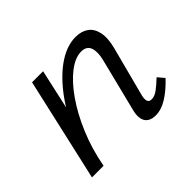

<svg xmlns="http://www.w3.org/2000/svg" viewBox="-102 -569 725 725"><g transform="rotate(-45 260.5 -207.0)"><path d="M368 5Q349 5 336 -3Q323 -11 319 -28.5Q315 -46 322 -72L375 -284Q384 -320 376 -342.5Q368 -365 339 -365Q307 -365 270.5 -337Q234 -309 199 -259Q164 -209 136 -142.5Q108 -76 94 0H49Q72 -97 107 -174.5Q142 -252 185 -306.5Q228 -361 273.5 -390Q319 -419 363 -419Q394 -419 414.5 -404.5Q435 -390 441.5 -359.5Q448 -329 436 -284L385 -89Q380 -71 383 -60Q386 -49 400 -49Q416 -49 433 -61.5Q450 -74 472 -95L494 -69Q461 -34 429.5 -14.5Q398 5 368 5ZM32 0 126 -414H185L93 0Z"/></g></svg>

Font: Ysabeau Infant
Style: Italic
Weight: 400
Italic angle: -12°
Designer: Christian Thalmann (Catharsis Fonts)
Version: Version 2.001;gftools[0.9.30]; featfreeze: ss01,ss02,lnum